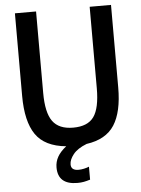

<svg xmlns="http://www.w3.org/2000/svg" viewBox="-62 -788 771 1049"><g transform="rotate(-5 323.5 -263.5)"><path d="M320 213Q213 213 213 119Q213 88 228 61Q243 34 276 8Q159 -3 109.5 -75Q60 -147 60 -287V-740H176V-293Q176 -185 210.5 -137.5Q245 -90 323 -90Q403 -90 436.5 -137Q470 -184 470 -293V-740H587V-287Q587 -153 541 -81.5Q495 -10 388 5Q337 25 314 54Q291 83 291 109Q291 142 332 142Q347 142 362.5 138.5Q378 135 390 130V201Q371 207 355 210Q339 213 320 213Z"/></g></svg>

Font: Encode Sans Compressed
Style: SemiBold
Weight: 600
Designer: Pablo Impallari, Andres Torresi
Foundry: Pablo Impallari, Andres Torresi
Version: Version 1.000; ttfautohint (v1.00) -l 8 -r 50 -G 200 -x 14 -